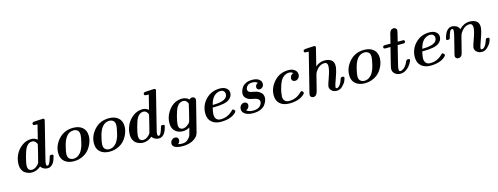

<svg xmlns="http://www.w3.org/2000/svg" viewBox="-20 -1623 7148 2758"><g transform="rotate(-15 3554.0 -244.0)"><path d="M104 -149.9Q104 -223.1 137 -292.5Q169.9 -361.8 233.4 -408.9Q296.9 -456.1 374 -456.1Q421.9 -456.1 463.9 -422.9L517.1 -636.2Q508.3 -637.2 495.6 -637.2Q482.9 -637.2 476.6 -637.7Q470.2 -638.2 463.1 -640.1Q456.1 -642.1 453.1 -646.5Q450.2 -650.9 450.2 -659.2Q450.2 -679.2 465.1 -683.6Q480 -688 534.2 -689.9Q572.3 -691.9 596.2 -692.9Q598.1 -692.9 602.5 -693.4Q606.9 -693.8 608.9 -693.8Q632.8 -693.8 632.8 -673.8Q632.8 -668 630.9 -660.2L497.1 -123Q484.9 -79.1 484.9 -55.2Q484.9 -26.4 503.9 -25.9Q534.7 -25.9 564.9 -138.2Q567.9 -154.3 574 -158.2Q580.1 -162.1 590.8 -162.1H597.2Q623 -162.1 623 -147Q623 -144 619.6 -128.9Q616.2 -113.8 607.2 -89.4Q598.1 -64.9 585 -43Q571.8 -21 548.8 -4.9Q525.9 11.2 499 11.2Q431.2 11.2 396 -41Q332 10.7 264.2 11.2Q238.3 11.2 212.6 3.7Q187 -3.9 161.6 -20.5Q136.2 -37.1 120.1 -70.6Q104 -104 104 -149.9ZM211.9 -97.2Q211.9 -59.1 229.5 -42.5Q247.1 -25.9 269 -25.9Q306.2 -25.9 339.1 -51.5Q372.1 -77.1 381.8 -97.2Q383.8 -102.1 414.8 -225.1Q445.8 -348.1 445.8 -354Q445.8 -374 425.8 -396.5Q405.8 -418.9 374 -418.9Q319.8 -418.9 282.2 -356.9Q259.3 -316.9 235.6 -227.1Q211.9 -137.2 211.9 -97.2Z M696.8 -159.2Q696.8 -272 780.3 -364Q863.8 -456.1 996.6 -456.1Q1083.5 -456.1 1134.8 -411.6Q1186 -367.2 1186 -286.1Q1186 -237.3 1167 -186Q1147.9 -134.8 1112.3 -90.3Q1076.7 -45.9 1017.3 -17.3Q958 11.2 886.7 11.2Q799.8 11.2 748.3 -33.4Q696.8 -78.1 696.8 -159.2ZM806.6 -112.8Q806.6 -65.9 831.3 -45.4Q856 -24.9 888.7 -24.9Q910.6 -24.9 930.2 -31.5Q949.7 -38.1 964.8 -49.6Q980 -61 992.4 -74.5Q1004.9 -87.9 1014.4 -105.5Q1023.9 -123 1030.8 -137.9Q1037.6 -152.8 1043.2 -169.9Q1048.8 -187 1051.3 -198Q1053.7 -209 1056.6 -220.2L1058.6 -230Q1075.7 -297.9 1075.7 -332Q1075.7 -378.9 1051.3 -398.9Q1026.9 -418.9 993.7 -418.9Q867.7 -418.9 823.7 -214.8Q806.6 -147 806.6 -112.8Z M1228.5 -159.2Q1228.5 -272 1312 -364Q1395.5 -456.1 1528.3 -456.1Q1615.2 -456.1 1666.5 -411.6Q1717.8 -367.2 1717.8 -286.1Q1717.8 -237.3 1698.7 -186Q1679.7 -134.8 1644 -90.3Q1608.4 -45.9 1549.1 -17.3Q1489.7 11.2 1418.5 11.2Q1331.5 11.2 1280 -33.4Q1228.5 -78.1 1228.5 -159.2ZM1338.4 -112.8Q1338.4 -65.9 1363 -45.4Q1387.7 -24.9 1420.4 -24.9Q1442.4 -24.9 1461.9 -31.5Q1481.4 -38.1 1496.6 -49.6Q1511.7 -61 1524.2 -74.5Q1536.6 -87.9 1546.1 -105.5Q1555.7 -123 1562.5 -137.9Q1569.3 -152.8 1575 -169.9Q1580.6 -187 1583 -198Q1585.4 -209 1588.4 -220.2L1590.3 -230Q1607.4 -297.9 1607.4 -332Q1607.4 -378.9 1583 -398.9Q1558.6 -418.9 1525.4 -418.9Q1399.4 -418.9 1355.5 -214.8Q1338.4 -147 1338.4 -112.8Z M1758.3 -149.9Q1758.3 -223.1 1791.3 -292.5Q1824.2 -361.8 1887.7 -408.9Q1951.2 -456.1 2028.3 -456.1Q2076.2 -456.1 2118.2 -422.9L2171.4 -636.2Q2162.6 -637.2 2149.9 -637.2Q2137.2 -637.2 2130.9 -637.7Q2124.5 -638.2 2117.4 -640.1Q2110.4 -642.1 2107.4 -646.5Q2104.5 -650.9 2104.5 -659.2Q2104.5 -679.2 2119.4 -683.6Q2134.3 -688 2188.5 -689.9Q2226.6 -691.9 2250.5 -692.9Q2252.4 -692.9 2256.8 -693.4Q2261.2 -693.8 2263.2 -693.8Q2287.1 -693.8 2287.1 -673.8Q2287.1 -668 2285.2 -660.2L2151.4 -123Q2139.2 -79.1 2139.2 -55.2Q2139.2 -26.4 2158.2 -25.9Q2189 -25.9 2219.2 -138.2Q2222.2 -154.3 2228.3 -158.2Q2234.4 -162.1 2245.1 -162.1H2251.5Q2277.3 -162.1 2277.3 -147Q2277.3 -144 2273.9 -128.9Q2270.5 -113.8 2261.5 -89.4Q2252.4 -64.9 2239.3 -43Q2226.1 -21 2203.1 -4.9Q2180.2 11.2 2153.3 11.2Q2085.4 11.2 2050.3 -41Q1986.3 10.7 1918.5 11.2Q1892.6 11.2 1866.9 3.7Q1841.3 -3.9 1815.9 -20.5Q1790.5 -37.1 1774.4 -70.6Q1758.3 -104 1758.3 -149.9ZM1866.2 -97.2Q1866.2 -59.1 1883.8 -42.5Q1901.4 -25.9 1923.3 -25.9Q1960.4 -25.9 1993.4 -51.5Q2026.4 -77.1 2036.1 -97.2Q2038.1 -102.1 2069.1 -225.1Q2100.1 -348.1 2100.1 -354Q2100.1 -374 2080.1 -396.5Q2060.1 -418.9 2028.3 -418.9Q1974.1 -418.9 1936.5 -356.9Q1913.6 -316.9 1889.9 -227.1Q1866.2 -137.2 1866.2 -97.2Z M2303.2 130.9Q2303.2 101.1 2324.7 79.6Q2346.2 58.1 2375 58.1Q2397 58.1 2410.2 71Q2423.3 84 2423.3 104Q2423.3 136.2 2394 162.1Q2431.2 168.9 2457 168.9Q2505.9 168.9 2537.6 140.4Q2569.3 111.8 2582 81.1Q2585.9 71.3 2611.3 -27.8Q2562.5 0 2514.2 0Q2440.9 0 2396 -41.5Q2351.1 -83 2351.1 -159.2Q2351.1 -271 2427.5 -363.5Q2503.9 -456.1 2618.2 -456.1Q2678.2 -456.1 2717.3 -417Q2739.3 -435.1 2762.2 -435.1Q2781.2 -435.1 2794.2 -423.1Q2807.1 -411.1 2807.1 -393.1Q2807.1 -384.3 2803.2 -368.2L2699.2 45.9Q2695.3 64 2693.6 69.6Q2691.9 75.2 2683.6 94.5Q2675.3 113.8 2665.8 125Q2656.2 136.2 2636.7 151.6Q2617.2 167 2591.3 179.2Q2529.3 206.1 2458 206.1Q2303.2 206.1 2303.2 130.9ZM2459 -106.9Q2459 -68.8 2477.1 -53Q2495.1 -37.1 2517.1 -37.1Q2551.3 -37.1 2584.7 -60.5Q2618.2 -84 2628.9 -105Q2633.8 -113.8 2662.8 -233.4Q2691.9 -353 2691.9 -356.9Q2691.9 -376 2672.1 -397.5Q2652.3 -418.9 2619.1 -418.9Q2564.9 -418.9 2527.3 -357.9Q2504.4 -320.8 2481.7 -233.4Q2459 -146 2459 -106.9Z M2884.8 -164.1Q2884.8 -283.2 2967.8 -369.6Q3050.8 -456.1 3178.7 -456.1Q3236.8 -456.1 3272.9 -429Q3309.1 -401.9 3309.1 -357.9Q3309.1 -300.8 3257.8 -263.2Q3196.8 -218.3 3031.7 -217.8H3009.8Q2993.7 -147.9 2993.7 -117.2Q2993.7 -72.3 3016.4 -48.6Q3039.1 -24.9 3078.6 -24.9Q3177.7 -24.9 3251 -92.8Q3254.9 -96.7 3259.3 -101.3Q3263.7 -106 3266.4 -107.9Q3269 -109.9 3271.5 -112.5Q3273.9 -115.2 3275.9 -115.7Q3277.8 -116.2 3280.8 -116.2Q3289.6 -116.2 3300.3 -105.2Q3311 -94.2 3311 -85.9Q3311 -80.1 3303 -69.1Q3294.9 -58.1 3275.9 -43.9Q3256.8 -29.8 3231 -17.8Q3205.1 -5.9 3164.1 2.7Q3123 11.2 3075.7 11.2Q2986.8 11.2 2935.8 -34.9Q2884.8 -81.1 2884.8 -164.1ZM3020 -253.9Q3242.7 -253.9 3242.7 -358.4Q3242.7 -385.7 3224.9 -402.3Q3207 -418.9 3178.7 -418.9Q3166.5 -418.9 3153.1 -416.5Q3139.6 -414.1 3119.1 -404.1Q3098.6 -394 3081.3 -377.4Q3064 -360.8 3046.9 -328.9Q3029.8 -296.9 3020 -253.9Z M3392.6 -89.8Q3392.6 -124 3413.6 -146.5Q3434.6 -168.9 3464.4 -168.9Q3486.3 -168.9 3500 -156Q3513.7 -143.1 3513.7 -123Q3513.7 -105 3501.7 -85Q3489.7 -64.9 3463.4 -56.2Q3497.6 -25.4 3556.6 -24.9Q3632.8 -24.9 3664.3 -57.9Q3695.8 -90.8 3695.8 -123Q3695.8 -145 3678.7 -159.4Q3661.6 -173.8 3641.6 -179.4Q3621.6 -185.1 3592 -190.4Q3562.5 -195.8 3550.8 -200.2Q3522 -210 3498.3 -234.9Q3474.6 -259.8 3474.6 -298.8Q3474.6 -316.9 3482.2 -339.8Q3489.7 -362.8 3507.6 -390.9Q3525.4 -418.9 3564.9 -437.5Q3604.5 -456.1 3659.7 -456.1Q3720.7 -456.1 3757.1 -430.9Q3793.5 -405.8 3793.5 -365.2Q3793.5 -332 3773.4 -314Q3753.4 -295.9 3731.4 -295.9Q3712.4 -295.9 3700.4 -307.9Q3688.5 -319.8 3688.5 -336.9Q3688.5 -374 3727.5 -393.1Q3698.7 -418.9 3656.7 -418.9Q3598.6 -418.9 3575.2 -392.1Q3551.8 -365.2 3551.8 -339.8Q3551.8 -322.8 3561.5 -312Q3572.8 -299.8 3590.6 -294.4Q3608.4 -289.1 3636 -284.4Q3663.6 -279.8 3682.6 -273.9Q3715.8 -262.7 3743.7 -235.4Q3771.5 -208 3771.5 -164.1Q3771.5 -141.1 3762 -114.5Q3752.4 -87.9 3730.5 -57.9Q3708.5 -27.8 3662.6 -8.3Q3616.7 11.2 3553.7 11.2Q3479.5 11.2 3436 -16.4Q3392.6 -43.9 3392.6 -89.8Z M3901.4 -159.2Q3901.4 -272 3984.9 -364Q4068.4 -456.1 4198.2 -456.1Q4254.4 -456.1 4289.8 -429.4Q4325.2 -402.8 4325.2 -359.9Q4325.2 -326.7 4304.2 -304.4Q4283.2 -282.2 4253.4 -282.2Q4232.4 -282.2 4218.5 -294.7Q4204.6 -307.1 4204.6 -328.1Q4204.6 -347.2 4217 -367.7Q4229.5 -388.2 4256.3 -396Q4233.4 -418.9 4198.2 -418.9Q4143.1 -418.9 4099.6 -375Q4068.8 -344.2 4046.6 -279.1Q4024.4 -213.9 4017.8 -170.9Q4011.2 -127.9 4011.2 -112.8Q4011.2 -69.8 4033.9 -47.4Q4056.6 -24.9 4097.2 -24.9Q4201.2 -24.9 4273.4 -96.2Q4293.5 -116.2 4300.3 -116.2Q4309.1 -116.2 4319.3 -105.2Q4329.6 -94.2 4329.6 -85.9Q4329.6 -80.1 4321 -69.1Q4312.5 -58.1 4293.5 -43.9Q4274.4 -29.8 4248.3 -17.8Q4222.2 -5.9 4181.9 2.7Q4141.6 11.2 4094.2 11.2Q4004.4 11.2 3952.9 -33.4Q3901.4 -78.1 3901.4 -159.2Z M4401.4 -32.2Q4401.4 -41 4408.2 -66.9L4534.2 -570.8Q4537.1 -582 4542.2 -603.5Q4547.4 -625 4550.3 -636.2Q4541.5 -637.2 4528.8 -637.7Q4516.1 -638.2 4509 -638.7Q4502 -639.2 4495.1 -640.6Q4488.3 -642.1 4485.1 -646.5Q4481.9 -650.9 4481.9 -659.2Q4481.9 -678.2 4497.6 -683.1Q4513.2 -688 4569.3 -689.9Q4604.5 -691.9 4627 -692.9Q4628.9 -692.9 4634 -693.4Q4639.2 -693.8 4642.1 -693.8Q4666 -693.8 4666 -673.8Q4666 -669.9 4664.1 -661.9Q4662.1 -653.8 4662.1 -652.8L4600.1 -403.8Q4661.1 -455.6 4735.4 -456.1Q4792.5 -456.1 4831.8 -429.9Q4871.1 -403.8 4871.1 -341.8Q4871.1 -290 4830.1 -176.5Q4789.1 -63 4789.1 -44.9Q4789.1 -25.9 4804.2 -25.9Q4816.4 -25.9 4828.9 -33Q4841.3 -40 4860.1 -67.6Q4878.9 -95.2 4892.1 -140.1Q4895 -151.4 4900.1 -155.8Q4905.3 -160.2 4909.7 -161.1Q4914.1 -162.1 4925.3 -162.1Q4949.2 -162.1 4949.2 -146Q4949.2 -129.9 4933.6 -95Q4918 -60.1 4880.6 -24.4Q4843.3 11.2 4797.4 11.2Q4753.4 11.2 4723.4 -13.9Q4693.4 -39.1 4693.4 -79.1Q4693.4 -96.2 4731.7 -202.6Q4770 -309.1 4770 -364Q4770 -418.9 4725.1 -418.9Q4647.9 -418.9 4591.3 -334Q4579.1 -314.9 4572.5 -292Q4565.9 -269 4513.2 -57.1Q4496.1 10.7 4447.3 11.2Q4428.2 11.2 4414.8 -1Q4401.4 -13.2 4401.4 -32.2Z M5023.9 -159.2Q5023.9 -272 5107.4 -364Q5190.9 -456.1 5323.7 -456.1Q5410.6 -456.1 5461.9 -411.6Q5513.2 -367.2 5513.2 -286.1Q5513.2 -237.3 5494.1 -186Q5475.1 -134.8 5439.5 -90.3Q5403.8 -45.9 5344.5 -17.3Q5285.2 11.2 5213.9 11.2Q5127 11.2 5075.4 -33.4Q5023.9 -78.1 5023.9 -159.2ZM5133.8 -112.8Q5133.8 -65.9 5158.4 -45.4Q5183.1 -24.9 5215.8 -24.9Q5237.8 -24.9 5257.3 -31.5Q5276.9 -38.1 5292 -49.6Q5307.1 -61 5319.6 -74.5Q5332 -87.9 5341.6 -105.5Q5351.1 -123 5357.9 -137.9Q5364.7 -152.8 5370.4 -169.9Q5376 -187 5378.4 -198Q5380.9 -209 5383.8 -220.2L5385.7 -230Q5402.8 -297.9 5402.8 -332Q5402.8 -378.9 5378.4 -398.9Q5354 -418.9 5320.8 -418.9Q5194.8 -418.9 5150.9 -214.8Q5133.8 -147 5133.8 -112.8Z M5599.6 -417Q5599.6 -442.9 5627.9 -443.8H5714.8Q5722.7 -479 5749 -585Q5765.1 -646 5814.9 -646Q5833 -646 5845.9 -634Q5858.9 -622.1 5858.9 -604Q5858.9 -596.2 5852.3 -568.1Q5845.7 -540 5835.7 -500.5Q5825.7 -460.9 5821.8 -443.8H5897Q5923.8 -443.8 5923.8 -424.8Q5923.8 -397.9 5896 -397H5808.6L5741.7 -126Q5729.5 -81.1 5730 -55.2Q5730 -26.4 5751 -25.9Q5774.9 -25.9 5806.9 -51.5Q5838.9 -77.1 5865.7 -138.2Q5870.6 -147.9 5873.3 -152.6Q5876 -157.2 5880.9 -159.7Q5885.7 -162.1 5893.6 -162.1H5899.9Q5925.8 -162.1 5925.8 -147Q5925.8 -138.2 5912.8 -113.5Q5899.9 -88.9 5878.4 -60.5Q5856.9 -32.2 5820.3 -10.5Q5783.7 11.2 5744.6 11.2Q5694.8 11.2 5661.9 -16.4Q5628.9 -43.9 5628.9 -87.9Q5628.9 -100.1 5640.6 -149.9L5701.7 -397H5626Q5599.6 -397 5599.6 -417Z M6001.5 -164.1Q6001.5 -283.2 6084.5 -369.6Q6167.5 -456.1 6295.4 -456.1Q6353.5 -456.1 6389.6 -429Q6425.8 -401.9 6425.8 -357.9Q6425.8 -300.8 6374.5 -263.2Q6313.5 -218.3 6148.4 -217.8H6126.5Q6110.4 -147.9 6110.4 -117.2Q6110.4 -72.3 6133.1 -48.6Q6155.8 -24.9 6195.3 -24.9Q6294.4 -24.9 6367.7 -92.8Q6371.6 -96.7 6376 -101.3Q6380.4 -106 6383.1 -107.9Q6385.7 -109.9 6388.2 -112.5Q6390.6 -115.2 6392.6 -115.7Q6394.5 -116.2 6397.5 -116.2Q6406.2 -116.2 6417 -105.2Q6427.7 -94.2 6427.7 -85.9Q6427.7 -80.1 6419.7 -69.1Q6411.6 -58.1 6392.6 -43.9Q6373.5 -29.8 6347.7 -17.8Q6321.8 -5.9 6280.8 2.7Q6239.7 11.2 6192.4 11.2Q6103.5 11.2 6052.5 -34.9Q6001.5 -81.1 6001.5 -164.1ZM6136.7 -253.9Q6359.4 -253.9 6359.4 -358.4Q6359.4 -385.7 6341.6 -402.3Q6323.7 -418.9 6295.4 -418.9Q6283.2 -418.9 6269.8 -416.5Q6256.3 -414.1 6235.8 -404.1Q6215.3 -394 6198 -377.4Q6180.7 -360.8 6163.6 -328.9Q6146.5 -296.9 6136.7 -253.9Z M6502.4 -298.8Q6502.4 -301.8 6505.9 -316.4Q6509.3 -331.1 6518.3 -355Q6527.3 -378.9 6540.8 -400.9Q6554.2 -422.9 6577.1 -439Q6600.1 -455.1 6627.4 -455.1Q6658.2 -455.1 6691.2 -439Q6724.1 -422.9 6737.3 -384.8Q6806.2 -455.6 6890.1 -456.1Q6954.1 -456.1 6991.7 -428.5Q7029.3 -400.9 7029.3 -341.8Q7029.3 -292 6987.8 -177.5Q6946.3 -63 6946.3 -44.9Q6946.3 -25.9 6962.4 -25.9Q6986.3 -25.9 7009.3 -54.2Q7030.3 -80.1 7042.2 -116.9Q7054.2 -153.8 7059.1 -158.2Q7066.9 -163.1 7082.5 -163.1Q7107.4 -163.1 7107.9 -146Q7107.9 -130.9 7092 -95.9Q7076.2 -61 7038.3 -24.9Q7000.5 11.2 6954.1 11.2Q6913.1 11.2 6881.6 -12.9Q6850.1 -37.1 6850.1 -79.1Q6850.1 -97.2 6888.7 -202.6Q6927.2 -308.1 6927.2 -362.8Q6927.2 -418.9 6881.3 -418.9Q6806.2 -418.9 6749.5 -335.9Q6734.4 -314 6726.1 -280.8Q6676.3 -84 6668.7 -54.9Q6661.1 -25.9 6654.3 -16.1Q6635.3 10.7 6603.5 11.2Q6585.4 11.2 6571.8 -0.5Q6558.1 -12.2 6558.1 -30.8Q6558.1 -37.6 6563.5 -60.1L6626.5 -312Q6640.6 -370.1 6640.1 -388.2Q6640.1 -418 6621.1 -418Q6602.1 -418 6588.1 -389.4Q6574.2 -360.8 6565.2 -326.9Q6556.2 -293 6554.2 -290Q6548.3 -282.2 6527.3 -282.2Q6526.9 -282.2 6525.9 -282.2Q6502.4 -282.2 6502.4 -298.8Z"/></g></svg>

Font: CMU Serif
Style: BoldItalic
Weight: 700
Italic angle: -14.04°
Version: Version 0.7.0